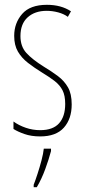

<svg xmlns="http://www.w3.org/2000/svg" viewBox="-20 -650 352 798"><path d="M278 -216Q278 -156 245.5 -119.5Q213 -83 147 -83Q110 -83 81.5 -93Q53 -103 36 -114V-145Q58 -129 87 -119Q116 -109 147 -109Q200 -109 225.5 -137.5Q251 -166 251 -218Q251 -253 240 -274.5Q229 -296 208 -312.5Q187 -329 157 -347Q123 -368 96.5 -388.5Q70 -409 54.5 -435.5Q39 -462 39 -501Q39 -554 72 -592Q105 -630 175 -630Q234 -630 275 -603L262 -580Q246 -592 222 -598.5Q198 -605 174 -605Q125 -605 95 -578Q65 -551 65 -500Q65 -457 89.5 -430Q114 -403 162 -373Q195 -353 221 -333.5Q247 -314 262.5 -287Q278 -260 278 -216ZM192 -22Q183 12 168 53Q153 94 133 128H120V118Q127 100 136 72.5Q145 45 152.5 16.5Q160 -12 162 -32H192Z"/></svg>

Font: Noto Sans Kannada UI ExtraCondensed Thin
Style: Regular
Weight: 100
Width: 2
Designer: Jelle Bosma - Monotype Design Team
Foundry: Monotype Imaging Inc.
Version: Version 2.005; ttfautohint (v1.8.4.7-5d5b)